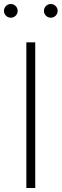

<svg xmlns="http://www.w3.org/2000/svg" viewBox="-53 -939 308 959"><path d="M123 -727.5V0H78.6V-727.5ZM200.7 -850.6Q186.5 -850.6 176.5 -860.6Q166.5 -870.6 166.5 -884.8Q166.5 -898.9 176.5 -908.9Q186.5 -918.9 200.7 -918.9Q214.8 -918.9 224.9 -908.9Q234.9 -898.9 234.9 -884.8Q234.9 -870.6 224.9 -860.6Q214.8 -850.6 200.7 -850.6ZM1 -850.6Q-13.2 -850.6 -23.2 -860.6Q-33.2 -870.6 -33.2 -884.8Q-33.2 -898.9 -23.2 -908.9Q-13.2 -918.9 1 -918.9Q15.1 -918.9 25.1 -908.9Q35.2 -898.9 35.2 -884.8Q35.2 -870.6 25.1 -860.6Q15.1 -850.6 1 -850.6Z"/></svg>

Font: Inter Display ExtraLight
Style: Regular
Weight: 200
Designer: Rasmus Andersson
Foundry: rsms
Version: Version 4.000;git-a52131595